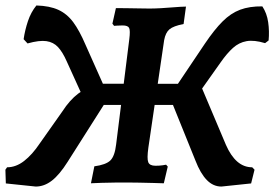

<svg xmlns="http://www.w3.org/2000/svg" viewBox="-33 -673 1012 708"><path d="M98.8 14.9 -11.5 3.4 -13.1 -47.2 -6.9 -56.1Q25.9 -56.1 56 -79.5Q86.1 -102.9 113.4 -143.8L196.6 -261.7Q224.3 -304.5 255.5 -327.9Q286.6 -351.3 331.5 -364.3L672.3 -363.8L691 -396.9L800 -139.1Q817.8 -98.2 842 -77.1Q866.2 -56.1 897 -56.1L905.6 -47.2L893 3.4L783.5 14.9Q753.1 14.9 729.5 -9.3Q706 -33.6 687.8 -80.6L604.8 -286H349.6L216.2 -75.9Q186.6 -28.9 158.4 -7Q130.2 14.9 98.8 14.9ZM292 -272.9 212.9 -447.1Q197.9 -481 181 -499.3Q164.1 -517.5 138.1 -521.3Q112.1 -525.1 68.6 -512.8L54.1 -528.5Q59.1 -562.5 70.1 -595.3Q81.1 -628.1 101.2 -652.8Q150.1 -651.4 182 -636.8Q214 -622.2 237 -591.3Q259.9 -560.4 282.1 -508.5L366.5 -319.2ZM302.4 2.8 314.9 -59.7Q357.6 -65.5 373.9 -81.3Q390.2 -97.2 395.2 -140.2L443.8 -528.9Q447.8 -560.5 443.2 -569.9Q438.6 -579.2 418.9 -579.2Q409.8 -579.2 399.4 -578.5Q388.9 -577.7 387.6 -577.7L381.5 -585.7L394.4 -643.1Q406.9 -643.1 431.7 -642.8Q456.4 -642.5 481.4 -642Q506.3 -641.5 518.5 -641.5Q536.5 -641.5 560.2 -642.8Q583.8 -644.2 608.5 -646.2Q633.2 -648.3 652.8 -648.7L644 -584.5Q606.5 -577.2 591.9 -564.9Q577.3 -552.5 572.3 -524.9L514 -127.9Q508.5 -87.9 513.7 -74.9Q518.9 -61.8 540.4 -61.8Q554.5 -61.8 566.5 -63.5Q578.6 -65.3 579.4 -65.7L585.6 -58.7L571.1 2.9Q557.7 2.5 532.1 1.7Q506.5 1 480.1 0.5Q453.7 0 436.7 0Q416.2 0 390.8 0.2Q365.5 0.5 342.2 1.2Q318.9 1.9 302.4 2.8ZM660.1 -272.9 593 -319.2 722.7 -512.3Q757.8 -564.2 787.9 -594.1Q817.9 -624.1 852.4 -637.1Q887 -650.1 934.4 -649.5Q951.1 -624.3 955.9 -591.1Q960.7 -557.8 957.5 -523.8L944.5 -513.9Q904.1 -526.2 876.1 -521.2Q848.2 -516.2 826.2 -496.4Q804.2 -476.7 780.8 -443.3Z"/></svg>

Font: Alegreya
Style: Italic
Weight: 400
Italic angle: -7°
Designer: Juan Pablo del Peral
Foundry: Huerta Tipografica
Version: Version 2.009